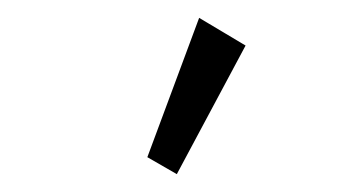

<svg xmlns="http://www.w3.org/2000/svg" viewBox="-20 -717 390 215"><path d="M178 -522 145 -541 203 -697 255 -666Z"/></svg>

Font: Inconsolata ExtraCondensed
Style: Regular
Weight: 400
Width: 2
Monospace: yes
Designer: Raph Levien, Cyreal, Brenton Simpson
Foundry: Raph Levien, Cyreal, Google
Version: Version 3.000; ttfautohint (v1.8.2.53-6de2)